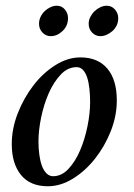

<svg xmlns="http://www.w3.org/2000/svg" viewBox="-20 -643 468 669"><path d="M247 -409Q216 -409 191.5 -383Q167 -357 150 -318.5Q133 -280 123.5 -234.5Q114 -189 114 -150Q114 -126 117 -104Q120 -82 126 -65.5Q132 -49 142 -39Q152 -29 165 -29Q195 -29 219 -55Q243 -81 259.5 -120Q276 -159 285 -204Q294 -249 294 -287Q294 -312 291.5 -334.5Q289 -357 283.5 -373.5Q278 -390 269 -399.5Q260 -409 247 -409ZM260 -443Q321 -443 354 -404Q387 -365 387 -293Q387 -239 366 -186Q345 -133 311 -90Q277 -47 234 -20.5Q191 6 147 6Q85 6 53 -33.5Q21 -73 21 -141Q21 -195 42 -248.5Q63 -302 96.5 -345.5Q130 -389 173 -416Q216 -443 260 -443ZM289 -560Q289 -573 295 -584.5Q301 -596 310 -604.5Q319 -613 330 -618Q341 -623 352 -623Q369 -623 380.5 -610Q392 -597 392 -579Q392 -566 386.5 -554.5Q381 -543 372 -535Q363 -527 352 -522Q341 -517 330 -517Q313 -517 301 -529.5Q289 -542 289 -560ZM116 -560Q116 -573 121.5 -584.5Q127 -596 136 -604.5Q145 -613 156 -618Q167 -623 178 -623Q195 -623 206 -610Q217 -597 217 -580Q217 -553 198 -535Q179 -517 157 -517Q140 -517 128 -529.5Q116 -542 116 -560Z"/></svg>

Font: Vermiglione Medium
Style: Italic
Weight: 500
Italic angle: -11°
Version: Version 1.000